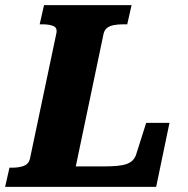

<svg xmlns="http://www.w3.org/2000/svg" viewBox="-52 -730 735 750"><path d="M462 -710 445 -635H428Q409 -635 393 -632Q377 -629 367 -621.5Q357 -614 353 -600L244 -80H353Q383 -80 405 -82Q427 -84 441.5 -89Q456 -94 465 -102.5Q474 -111 479 -124L519 -250H610L558 0H-32L-15 -75H-4Q22 -75 41 -82Q60 -89 65 -110L168 -599Q173 -621 157 -628Q141 -635 114 -635H103L120 -710Z"/></svg>

Font: Roboto Serif
Style: Bold Italic
Weight: 700
Italic angle: -10°
Designer: Greg Gazdowicz
Foundry: Commercial Type
Version: Version 1.008